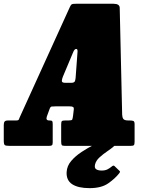

<svg xmlns="http://www.w3.org/2000/svg" viewBox="-60 -775 775 1020"><path d="M-40 -28.5V-110.5Q-40 -123.5 -35.5 -129.2Q-31 -135 -17 -135H25.5Q38 -135 40 -140.2Q42 -145.5 45.5 -153.5L311.5 -738.5Q317 -750 321.5 -752.5Q326 -755 343 -755H543Q575.5 -755 576 -733.5L589 -165.5Q589.5 -151.5 595.2 -143.2Q601 -135 622.5 -135H628.5Q641.5 -135 648.2 -132.5Q655 -130 655 -115.5V-22.5Q655 -7.5 651 -3.8Q647 0 632.5 0H285.5Q270.5 0 267.8 -4.8Q265 -9.5 265 -24.5V-113.5Q265 -128 268.8 -131.5Q272.5 -135 286.5 -135H303.5Q321.5 -135 323.8 -140Q326 -145 328 -159.5L332 -193.5Q333 -203.5 328 -206.8Q323 -210 308.5 -210H235Q220.5 -210 214.2 -209Q208 -208 204 -197.5L189 -156.5Q181.5 -135 201.5 -135H203.5Q215.5 -135 217.8 -130.8Q220 -126.5 220 -114.5V-18.5Q220 -6 215.5 -3Q211 0 199.5 0H-7Q-28 0 -34 -3.8Q-40 -7.5 -40 -28.5ZM329.5 -499.5 274 -367.5Q269.5 -356.5 268.5 -345.8Q267.5 -335 287.5 -335H318Q335.5 -335 338.5 -345Q341.5 -355 342 -365.5L352 -501.5Q352.5 -515 345 -515Q336 -515 329.5 -499.5ZM416 224.5Q355 224.5 323.2 203.5Q291.5 182.5 294 138.5Q296 106 318.5 79.8Q341 53.5 373.5 32.2Q406 11 439.2 -6Q472.5 -23 495.5 -36.5Q505 -42 517 -35.8Q529 -29.5 532 -26.5Q544 -15 549.2 -10.8Q554.5 -6.5 547 0.5Q532.5 13.5 510.2 28.5Q488 43.5 469 60.8Q450 78 445 98.5Q440.5 117.5 451 124.2Q461.5 131 480 131Q498.5 131 510.8 124.8Q523 118.5 532.5 110.5Q542.5 101.5 548 107L574 132Q578 135.5 577.5 138Q577 140.5 573 146Q551.5 173.5 515 199Q478.5 224.5 416 224.5Z"/></svg>

Font: Besley* Condensed Fatface
Style: Italic
Weight: 900
Width: 3
Italic angle: -13°
Designer: Owen Earl
Foundry: indestructible type*
Version: Version 3.000; ttfautohint (v1.8.3)